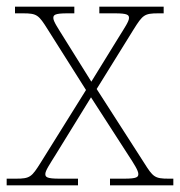

<svg xmlns="http://www.w3.org/2000/svg" viewBox="-23 -556 540 576"><path d="M-3 0H211V-20H155C117 -20 113 -25 113 -34C113 -44 126 -63 144 -92L250 -264L361 -92C380 -63 392 -44 392 -34C392 -25 388 -20 350 -20H307V0H497V-20H483C441 -20 436 -25 409 -68L267 -289L378 -468C405 -511 410 -516 452 -516H468V-536H275V-516H322C360 -516 364 -511 364 -502C364 -492 351 -473 333 -444L251 -311L168 -444C150 -473 137 -492 137 -502C137 -511 141 -516 179 -516H200V-536H22V-516H46C88 -516 93 -511 120 -468L235 -286L99 -68C72 -25 67 -20 25 -20H-3Z"/></svg>

Font: Noto Serif Georgian Thin
Style: Regular
Weight: 100
Designer: Monotype Design Team, Akaki Razmadze
Foundry: Google LLC
Version: Version 2.003